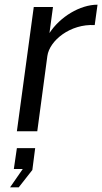

<svg xmlns="http://www.w3.org/2000/svg" viewBox="-20 -560 436 819"><path d="M139 0 182 -321C191 -387 280 -459 384 -453L396 -540C321 -540 236 -488 191 -419L206 -530H124L52 0ZM60 239 118 165 130 72H52L39 161H77L23 239Z"/></svg>

Font: Cheyenne Sans
Style: Italic
Weight: 400
Italic angle: -8.13011°
Designer: The Public Sans project authors (U.S. Web Design System), Libre Franklin designed by Pablo Impallari and Rodrigo Fuenzal
Foundry: The Cheyenne Sans Project Authors
Version: Version 2.007